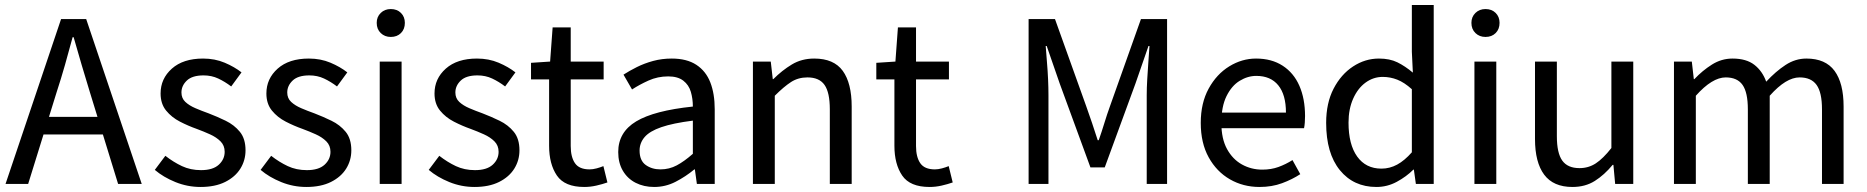

<svg xmlns="http://www.w3.org/2000/svg" viewBox="-20 -732 7431 764"><path d="M2 0 223 -656H323L544 0H450L338 -364Q321 -419 305 -473.5Q289 -528 273 -584H269Q254 -528 238.5 -473.5Q223 -419 205 -364L92 0ZM120 -197V-267H423V-197Z M778 12Q726 12 678 -7.5Q630 -27 596 -56L638 -112Q670 -87 704 -71Q738 -55 780 -55Q827 -55 850.5 -76.5Q874 -98 874 -128Q874 -153 857.5 -169.5Q841 -186 815.5 -197.5Q790 -209 763 -219Q729 -231 696 -248Q663 -265 641 -292Q619 -319 619 -360Q619 -419 664 -459Q709 -499 788 -499Q835 -499 874 -482.5Q913 -466 941 -444L900 -388Q875 -407 848.5 -419.5Q822 -432 790 -432Q745 -432 723.5 -411.5Q702 -391 702 -364Q702 -341 717.5 -326.5Q733 -312 757.5 -301.5Q782 -291 810 -281Q844 -268 878 -251.5Q912 -235 934.5 -207.5Q957 -180 957 -134Q957 -94 936.5 -61Q916 -28 876 -8Q836 12 778 12Z M1199 12Q1147 12 1099 -7.5Q1051 -27 1017 -56L1059 -112Q1091 -87 1125 -71Q1159 -55 1201 -55Q1248 -55 1271.5 -76.5Q1295 -98 1295 -128Q1295 -153 1278.5 -169.5Q1262 -186 1236.5 -197.5Q1211 -209 1184 -219Q1150 -231 1117 -248Q1084 -265 1062 -292Q1040 -319 1040 -360Q1040 -419 1085 -459Q1130 -499 1209 -499Q1256 -499 1295 -482.5Q1334 -466 1362 -444L1321 -388Q1296 -407 1269.5 -419.5Q1243 -432 1211 -432Q1166 -432 1144.5 -411.5Q1123 -391 1123 -364Q1123 -341 1138.5 -326.5Q1154 -312 1178.5 -301.5Q1203 -291 1231 -281Q1265 -268 1299 -251.5Q1333 -235 1355.5 -207.5Q1378 -180 1378 -134Q1378 -94 1357.5 -61Q1337 -28 1297 -8Q1257 12 1199 12Z M1491 0V-487H1578V0ZM1535 -585Q1511 -585 1495 -600.5Q1479 -616 1479 -641Q1479 -665 1495 -680.5Q1511 -696 1535 -696Q1560 -696 1575.5 -680.5Q1591 -665 1591 -641Q1591 -616 1575.5 -600.5Q1560 -585 1535 -585Z M1868 12Q1816 12 1768 -7.5Q1720 -27 1686 -56L1728 -112Q1760 -87 1794 -71Q1828 -55 1870 -55Q1917 -55 1940.5 -76.5Q1964 -98 1964 -128Q1964 -153 1947.5 -169.5Q1931 -186 1905.5 -197.5Q1880 -209 1853 -219Q1819 -231 1786 -248Q1753 -265 1731 -292Q1709 -319 1709 -360Q1709 -419 1754 -459Q1799 -499 1878 -499Q1925 -499 1964 -482.5Q2003 -466 2031 -444L1990 -388Q1965 -407 1938.5 -419.5Q1912 -432 1880 -432Q1835 -432 1813.5 -411.5Q1792 -391 1792 -364Q1792 -341 1807.5 -326.5Q1823 -312 1847.5 -301.5Q1872 -291 1900 -281Q1934 -268 1968 -251.5Q2002 -235 2024.5 -207.5Q2047 -180 2047 -134Q2047 -94 2026.5 -61Q2006 -28 1966 -8Q1926 12 1868 12Z M2305 12Q2227 12 2196 -33.5Q2165 -79 2165 -152V-416H2093V-482L2169 -487L2179 -623H2251V-487H2382V-416H2251V-151Q2251 -107 2268 -82.5Q2285 -58 2326 -58Q2339 -58 2354 -62Q2369 -66 2381 -71L2397 -6Q2377 1 2353 6.5Q2329 12 2305 12Z M2583 12Q2542 12 2509.5 -4.5Q2477 -21 2458.5 -52.5Q2440 -84 2440 -127Q2440 -206 2511.5 -249Q2583 -292 2737 -308Q2737 -339 2729 -366.5Q2721 -394 2699 -411Q2677 -428 2639 -428Q2597 -428 2560.5 -411.5Q2524 -395 2495 -376L2461 -435Q2484 -450 2514 -465Q2544 -480 2579 -489.5Q2614 -499 2653 -499Q2713 -499 2751 -474Q2789 -449 2806.5 -404Q2824 -359 2824 -297V0H2753L2745 -58H2743Q2708 -29 2668 -8.5Q2628 12 2583 12ZM2608 -58Q2643 -58 2673 -74Q2703 -90 2737 -120V-252Q2658 -242 2611.5 -226Q2565 -210 2545 -186.5Q2525 -163 2525 -133Q2525 -93 2549.5 -75.5Q2574 -58 2608 -58Z M2976 0V-487H3047L3055 -417H3057Q3092 -452 3131 -475.5Q3170 -499 3220 -499Q3298 -499 3333.5 -450Q3369 -401 3369 -308V0H3282V-297Q3282 -364 3261 -394Q3240 -424 3193 -424Q3156 -424 3127.5 -405.5Q3099 -387 3063 -351V0Z M3679 12Q3601 12 3570 -33.5Q3539 -79 3539 -152V-416H3467V-482L3543 -487L3553 -623H3625V-487H3756V-416H3625V-151Q3625 -107 3642 -82.5Q3659 -58 3700 -58Q3713 -58 3728 -62Q3743 -66 3755 -71L3771 -6Q3751 1 3727 6.5Q3703 12 3679 12Z M4073 0V-656H4178L4302 -310Q4314 -277 4325.5 -242.5Q4337 -208 4348 -174H4352Q4364 -208 4374.5 -242.5Q4385 -277 4397 -310L4520 -656H4624V0H4543V-353Q4543 -382 4545 -416Q4547 -450 4549.5 -485Q4552 -520 4554 -549H4550L4498 -399L4376 -66H4319L4197 -399L4145 -549H4141Q4143 -520 4146 -485Q4149 -450 4150.5 -416Q4152 -382 4152 -353V0Z M4992 12Q4927 12 4874 -18.5Q4821 -49 4789.5 -106Q4758 -163 4758 -243Q4758 -322 4789.5 -379.5Q4821 -437 4871.5 -468Q4922 -499 4978 -499Q5040 -499 5084 -470.5Q5128 -442 5150.5 -390.5Q5173 -339 5173 -270Q5173 -257 5172 -244Q5171 -231 5169 -222H4826L4825 -284H5097Q5097 -355 5066.5 -392.5Q5036 -430 4979 -430Q4945 -430 4913 -410.5Q4881 -391 4860.5 -349.5Q4840 -308 4840 -243Q4840 -180 4862.5 -139Q4885 -98 4922 -77.5Q4959 -57 5003 -57Q5038 -57 5067 -67.5Q5096 -78 5123 -95L5154 -39Q5122 -18 5081.5 -3Q5041 12 4992 12Z M5457 12Q5366 12 5311.5 -55Q5257 -122 5257 -243Q5257 -322 5286.5 -379Q5316 -436 5364 -467.5Q5412 -499 5467 -499Q5510 -499 5540.5 -484Q5571 -469 5602 -443L5598 -526V-712H5685V0H5614L5606 -57H5604Q5576 -29 5538 -8.5Q5500 12 5457 12ZM5477 -61Q5510 -61 5539.5 -77Q5569 -93 5598 -126V-377Q5568 -404 5540 -415Q5512 -426 5482 -426Q5445 -426 5414 -403.5Q5383 -381 5364.5 -339.5Q5346 -298 5346 -244Q5346 -157 5380.5 -109Q5415 -61 5477 -61Z M5847 0V-487H5934V0ZM5891 -585Q5867 -585 5851 -600.5Q5835 -616 5835 -641Q5835 -665 5851 -680.5Q5867 -696 5891 -696Q5916 -696 5931.5 -680.5Q5947 -665 5947 -641Q5947 -616 5931.5 -600.5Q5916 -585 5891 -585Z M6237 12Q6161 12 6124.5 -37Q6088 -86 6088 -179V-487H6175V-190Q6175 -123 6196.5 -93Q6218 -63 6265 -63Q6301 -63 6330 -82Q6359 -101 6392 -143V-487H6479V0H6407L6400 -76H6397Q6364 -36 6326 -12Q6288 12 6237 12Z M6641 0V-487H6712L6720 -417H6722Q6754 -451 6792 -475Q6830 -499 6874 -499Q6929 -499 6961 -474Q6993 -449 7008 -407Q7046 -448 7085 -473.5Q7124 -499 7168 -499Q7244 -499 7280 -450Q7316 -401 7316 -308V0H7230V-297Q7230 -364 7208.5 -394Q7187 -424 7141 -424Q7114 -424 7084.5 -406Q7055 -388 7022 -351V0H6935V-297Q6935 -364 6914 -394Q6893 -424 6847 -424Q6793 -424 6728 -351V0Z"/></svg>

Font: Assistant Medium
Style: Regular
Weight: 500
Designer: Hebrew By Ben Nathan, Latin by Paul Hunt
Version: Version 3.000